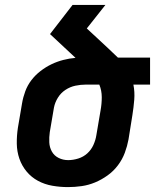

<svg xmlns="http://www.w3.org/2000/svg" viewBox="-20 -755 640 783"><path d="M257 8Q225 8 193.5 2.5Q162 -3 135 -17.5Q108 -32 88.5 -55.5Q69 -79 59 -108Q49 -137 48.5 -169Q48 -201 53 -234L70 -334Q74 -358 83 -382.5Q92 -407 108 -428Q124 -449 145.5 -465.5Q167 -482 190 -493Q213 -504 238 -510.5Q263 -517 288 -519L184 -616L276 -735H410L334 -639L419 -560Q430 -550 440 -540Q450 -530 461 -520H592V-410H524Q530 -380 527.5 -348.5Q525 -317 520 -286L504 -186Q499 -159 489 -132Q479 -105 461 -81Q443 -57 418.5 -39.5Q394 -22 367.5 -11Q341 0 313 4Q285 8 257 8ZM258 -102Q278 -102 299 -108.5Q320 -115 336 -129.5Q352 -144 361 -164Q370 -184 373 -204L390 -304Q395 -331 395 -358.5Q395 -386 385 -410H330Q309 -410 287.5 -405.5Q266 -401 247 -388.5Q228 -376 216 -356.5Q204 -337 200 -316L183 -216Q180 -195 181 -174.5Q182 -154 191.5 -137Q201 -120 219 -111Q237 -102 258 -102Z"/></svg>

Font: Iosevka XBd Ex Obl
Style: Regular
Weight: 800
Width: 7
Italic angle: -9°
Monospace: yes
Designer: Belleve Invis
Foundry: Belleve Invis
Version: Version 32.5.0; ttfautohint (v1.8.4)